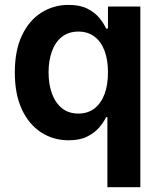

<svg xmlns="http://www.w3.org/2000/svg" viewBox="-20 -573 667 797"><path d="M562.5 204.1H425.8V-86.9H420.4Q410.6 -65.9 391.6 -43.7Q372.6 -21.5 342 -6.1Q311.5 9.3 265.1 9.3Q201.7 9.3 150.9 -23.4Q100.1 -56.2 70.8 -118.9Q41.5 -181.6 41.5 -272Q41.5 -364.3 71.5 -426.8Q101.6 -489.3 152.3 -521Q203.1 -552.7 264.6 -552.7Q312 -552.7 343 -536.9Q374 -521 392.6 -498.3Q411.1 -475.6 420.4 -454.6H428.2V-545.9H562.5ZM305.2 -101.6Q344.7 -101.6 372.3 -123Q399.9 -144.5 414.1 -182.9Q428.2 -221.2 428.2 -272.5Q428.2 -324.2 414.1 -362.1Q399.9 -399.9 372.3 -420.9Q344.7 -441.9 305.2 -441.9Q264.6 -441.9 237.1 -420.2Q209.5 -398.4 195.6 -360.1Q181.6 -321.8 181.6 -272.5Q181.6 -223.1 195.8 -184.3Q210 -145.5 237.5 -123.5Q265.1 -101.6 305.2 -101.6Z"/></svg>

Font: Inter Cardless
Style: Bold
Weight: 700
Designer: Rasmus Andersson
Foundry: rsms
Version: Version 4.001;git-9221beed3